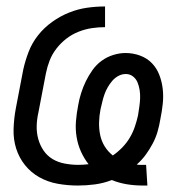

<svg xmlns="http://www.w3.org/2000/svg" viewBox="-20 -562 590 594"><path d="M422 12Q396 12 372 8Q348 4 326 -5Q300 5 273.5 8.5Q247 12 221 12Q189 12 158.5 6.5Q128 1 102 -13.5Q76 -28 57.5 -51Q39 -74 30 -102.5Q21 -131 22 -163Q23 -195 29 -227L52 -347Q58 -374 68.5 -401.5Q79 -429 97.5 -452.5Q116 -476 141 -494Q166 -512 193.5 -523Q221 -534 249 -538Q277 -542 305 -542V-478Q285 -478 264.5 -475Q244 -472 223.5 -464Q203 -456 185.5 -442.5Q168 -429 154.5 -411.5Q141 -394 133.5 -374.5Q126 -355 122 -335L99 -215Q94 -193 93.5 -172Q93 -151 98.5 -131.5Q104 -112 115 -96Q126 -80 142.5 -70Q159 -60 180 -56Q201 -52 222 -52Q230 -52 238 -52.5Q246 -53 254 -54Q240 -72 230.5 -93Q221 -114 217 -138Q213 -162 215 -187Q217 -212 222 -237Q225 -255 231 -274Q237 -293 245.5 -310.5Q254 -328 266 -345Q278 -362 294.5 -374Q311 -386 330.5 -392Q350 -398 368 -398Q392 -398 413.5 -390Q435 -382 450 -366.5Q465 -351 473 -330Q481 -309 483.5 -286.5Q486 -264 483.5 -240.5Q481 -217 476 -193Q473 -174 467.5 -155Q462 -136 452.5 -118Q443 -100 431 -83.5Q419 -67 403 -53Q408 -52 413 -52Q418 -52 422 -52H432L436 12ZM329 -81Q345 -92 358.5 -106Q372 -120 381.5 -136Q391 -152 397 -169.5Q403 -187 407 -205Q409 -218 411 -231.5Q413 -245 413.5 -258Q414 -271 412 -283.5Q410 -296 405.5 -307Q401 -318 391.5 -325.5Q382 -333 369 -333Q357 -333 346 -327Q335 -321 327 -311.5Q319 -302 313 -291.5Q307 -281 303 -269.5Q299 -258 296.5 -247Q294 -236 291 -224Q287 -204 286.5 -183.5Q286 -163 290 -144Q294 -125 304 -109Q314 -93 329 -81Z"/></svg>

Font: Lode
Style: Italic
Weight: 400
Italic angle: -11°
Monospace: yes
Designer: Belleve Invis
Foundry: Belleve Invis
Version: Version 29.2.0; ttfautohint (v1.8.3)